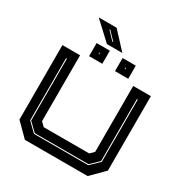

<svg xmlns="http://www.w3.org/2000/svg" viewBox="-219 -1163 1277 1333"><g transform="rotate(30 419.5 -496.0)"><path d="M168 0 65 -103V-700H206.5V-172L237 -141.5H602L632.5 -172V-700H774V-103L671 0ZM202 -67.5H637.5L707 -135V-634H700V-137L635 -74.5H204.5L139 -137.5V-634H132V-135.5ZM471.5 -726V-831H577.5V-726ZM263.5 -726V-831H369.5V-726ZM313.5 -772H318V-784H313.5ZM522.5 -772H527V-784H522.5ZM452.5 -860.5H329L187 -992.5H330.5ZM360.5 -894.5 300.5 -957.5H292.5L353 -894.5Z"/></g></svg>

Font: Tourney Expanded ExtraBold
Style: Regular
Weight: 800
Width: 7
Designer: Tyler Finck
Foundry: Etcetera Type Co
Version: Version 1.010; ttfautohint (v1.8.3)